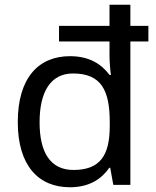

<svg xmlns="http://www.w3.org/2000/svg" viewBox="-20 -780 657 810"><path d="M275 10C358 10 409 -26 441 -72H445L458 0H530V-605H606V-671H530V-760H442V-671H229V-605H442V-544C442 -523 445 -481 448 -464H442C409 -508 359 -543 275 -543C143 -543 55 -452 55 -265C55 -83 141 10 275 10ZM290 -63C193 -63 147 -136 147 -264C147 -392 193 -470 288 -470C407 -470 443 -399 443 -265V-248C443 -124 402 -63 290 -63Z"/></svg>

Font: Noto Sans Psalter Pahlavi
Style: Regular
Weight: 400
Designer: Monotype Design Team
Foundry: Monotype Imaging Inc.
Version: Version 2.002